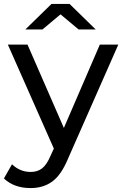

<svg xmlns="http://www.w3.org/2000/svg" viewBox="-42 -757 622 977"><path d="M266 -684 174 -607H87L220 -737H312L445 -607H358ZM466 -530H560L303 53Q269 134 223.5 167Q178 200 114 200Q29 200 -22 151L19 79Q60 118 114 118Q149 118 172.5 99.5Q196 81 215 36L232 -1L-2 -530H98L283 -106Z"/></svg>

Font: Montserrat
Style: Regular
Weight: 500
Designer: Julieta Ulanovsky
Foundry: Julieta Ulanovsky
Version: Version 7.200;PS 007.200;hotconv 1.0.88;makeotf.lib2.5.64775